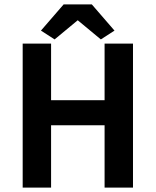

<svg xmlns="http://www.w3.org/2000/svg" viewBox="-20 -852 707 872"><path d="M212 0V-283H455V0H584V-654H455V-397H212V-654H83V0ZM228 -673 333 -760 438 -673 500 -713 397 -832H269L166 -713Z"/></svg>

Font: Source Sans Pro SemBd
Style: Regular
Weight: 700
Designer: Paul D. Hunt
Foundry: Adobe Systems Incorporated
Version: Version 2.020;PS 2.0;hotconv 1.0.86;makeotf.lib2.5.63406